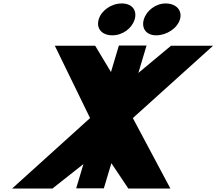

<svg xmlns="http://www.w3.org/2000/svg" viewBox="-20 -1089 1251 1109"><path d="M683.6 -1069C621.9 -1069 565.3 -1028 550.1 -977C534.8 -926 566.9 -885 628.6 -885C689.3 -885 742.6 -926 757.8 -977C773.1 -1028 744.3 -1069 683.6 -1069ZM936.9 -1069C879.3 -1069 826.1 -1028 810.8 -977C795.6 -926 824.3 -885 881.8 -885C943.5 -885 1004.1 -926 1019.4 -977C1034.7 -1028 998.6 -1069 936.9 -1069ZM964.2 0 747.3 -407 1210.9 -825H967.9L779.2 -667.7L826.5 -826H666.7L621 -673L529.6 -825H296.6L500.2 -407L49.8 0H282.8L462 -141.5L420 -1H579.8L623.3 -146.5L721.2 0Z"/></svg>

Font: Hussar
Style: BdSuprExtOblThree
Weight: 700
Foundry: Cannot Into Space Fonts
Version: Version 2.00